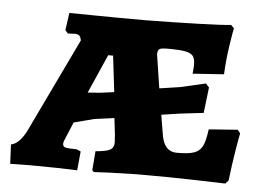

<svg xmlns="http://www.w3.org/2000/svg" viewBox="-43 -565 859 625"><g transform="rotate(5 387.0 -253.0)"><path d="M344 -97Q344 -99 342 -125L336 -176L270 -167L205 -150L184 -100Q177 -85 177 -78Q177 -69 185.5 -66.5Q194 -64 222 -64L236 -58L230 4Q211 3 164.5 2Q118 1 76 1Q52 1 34.5 1.5Q17 2 11 2L8 -61Q34 -66 56 -107L205 -418Q203 -430 198 -434Q193 -438 184 -438L161 -437L152 -447L160 -504Q181 -504 248.5 -503Q316 -502 409 -502Q501 -503 581.5 -505.5Q662 -508 688 -511L698 -501Q695 -488 688 -441.5Q681 -395 679 -349L577 -342Q577 -345 578 -354Q579 -363 579 -372Q579 -391 572 -400Q565 -409 546.5 -412.5Q528 -416 489 -416Q469 -416 463 -412.5Q457 -409 456 -396L473 -285L540 -295L623 -314L634 -302L624 -218L547 -209L487 -200L498 -134Q507 -81 548 -81Q586 -81 604.5 -87.5Q623 -94 631.5 -111Q640 -128 645 -166L739 -173L748 -162Q745 -149 737.5 -103Q730 -57 724 -6L714 5Q691 4 611 2Q531 0 456 0H422Q371 1 333.5 2.5Q296 4 284 5L279 -1L284 -63Q320 -66 332 -73Q344 -80 344 -97ZM328 -260 314 -378H298L242 -251L283 -254Z"/></g></svg>

Font: Alegreya SC ExtraBold
Style: Regular
Weight: 800
Designer: Juan Pablo del Peral
Foundry: Huerta Tipografica
Version: Version 2.007; ttfautohint (v1.6)